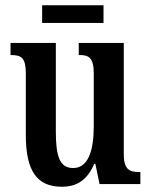

<svg xmlns="http://www.w3.org/2000/svg" viewBox="-20 -699 574 729"><path d="M140 -612H373V-679H140ZM215 10C270 10 310 -13 338 -77H342L358 0H513V-46H507C475 -46 450 -53 450 -112V-536H279V-490H282C315 -490 336 -482 336 -421V-220C336 -125 314 -61 258 -61C206 -61 192 -106 192 -200V-536H20V-490H23C61 -490 78 -479 78 -421V-187C78 -50 120 10 215 10Z"/></svg>

Font: Noto Serif Sinhala ExtraCondensed SemiBold
Style: Regular
Weight: 600
Width: 2
Designer: Jelle Bosma - Monotype Design Team
Foundry: Monotype Imaging Inc.
Version: Version 2.007